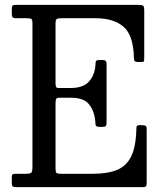

<svg xmlns="http://www.w3.org/2000/svg" viewBox="-20 -770 672 790"><path d="M89 -695H46.5Q34 -695 31.2 -699.8Q28.5 -704.5 28.5 -716V-731Q28.5 -742.5 31.2 -746.2Q34 -750 45.5 -750H546.5Q563.5 -750 568.5 -746.8Q573.5 -743.5 573.5 -726V-535Q573.5 -523 572.8 -519Q572 -515 559.5 -515H547Q536 -515 533.5 -519.8Q531 -524.5 531 -534Q528.5 -625.5 488 -660.2Q447.5 -695 373.5 -695H230.5Q217 -695 212.8 -691.2Q208.5 -687.5 208.5 -673V-430Q208.5 -419 210.2 -413.5Q212 -408 220.5 -408H272.5Q323 -408 347 -435.5Q371 -463 373 -507Q373 -517 376 -520Q379 -523 386.5 -523H403Q418.5 -523 418.5 -508V-268Q418.5 -256 415.8 -252Q413 -248 402.5 -248H386Q381.5 -248 377 -250.8Q372.5 -253.5 372.5 -265Q370 -309 348.2 -338.5Q326.5 -368 271 -368H226Q215 -368 211.8 -363.8Q208.5 -359.5 208.5 -346V-77Q208.5 -63 212 -59Q215.5 -55 230.5 -55H363.5Q423 -55 461.8 -71Q500.5 -87 520 -127Q539.5 -167 541 -239Q541 -249 543.5 -252Q546 -255 553 -255H564.5Q573.5 -255 578.5 -252.5Q583.5 -250 583.5 -240V-17Q583.5 -6.5 580.5 -3.2Q577.5 0 567.5 0H48.5Q37 0 32.8 -3Q28.5 -6 28.5 -18V-41Q28.5 -51 32.2 -53Q36 -55 46.5 -55H86.5Q104.5 -55 109 -59.8Q113.5 -64.5 113.5 -83V-674Q113.5 -689.5 108.8 -692.2Q104 -695 89 -695Z"/></svg>

Font: Besley* Narrow
Style: Regular
Weight: 400
Width: 4
Designer: Owen Earl
Foundry: indestructible type*
Version: Version 3.000; ttfautohint (v1.8.3)